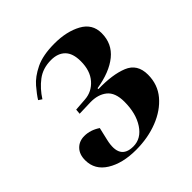

<svg xmlns="http://www.w3.org/2000/svg" viewBox="-150 -653 788 788"><g transform="rotate(-45 244.0 -259.0)"><path d="M204 14Q126 14 76 -17Q26 -48 26 -104Q26 -138 45 -157.5Q64 -177 94 -177Q129 -177 162 -155L149 -99Q127 -4 206 -4Q252 -4 281 -48Q310 -92 310 -160Q310 -213 282 -235.5Q254 -258 209 -257L145 -255L147 -277L202 -281Q244 -284 272.5 -316.5Q301 -349 301 -404Q301 -450 279 -472Q257 -494 218 -494Q170 -494 136.5 -468.5Q103 -443 79 -405L64 -415Q77 -436 100.5 -463.5Q124 -491 166 -511.5Q208 -532 276 -532Q346 -532 394.5 -505.5Q443 -479 443 -425Q443 -364 397.5 -327Q352 -290 271 -277V-272Q354 -274 405.5 -253Q457 -232 457 -170Q457 -113 422.5 -72Q388 -31 330.5 -8.5Q273 14 204 14Z"/></g></svg>

Font: Literata 72pt
Style: Bold Italic
Weight: 700
Italic angle: -2°
Designer: Latin by Veronika Burian and Jose Scaglione. Greek by Irene Vlachou. Cyrillic by Vera Evstafieva
Foundry: TypeTogether
Version: Version 3.002